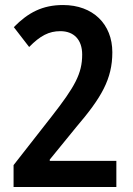

<svg xmlns="http://www.w3.org/2000/svg" viewBox="-20 -744 531 764"><path d="M443 0V-104H178V-109L284 -239C383 -355 427 -429 427 -536C427 -648 350 -724 231 -724C149 -724 92 -694 35 -636L96 -557C140 -602 175 -620 220 -620C275 -620 307 -585 307 -527C307 -451 278 -399 185 -280L34 -87V0Z"/></svg>

Font: Noto Sans Khmer Condensed SemiBold
Style: Regular
Weight: 600
Width: 3
Designer: Danh Hong and the Monotype Design Team
Foundry: Monotype Imaging Inc.
Version: Version 2.004